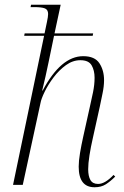

<svg xmlns="http://www.w3.org/2000/svg" viewBox="-20 -780 524 810"><path d="M379 10Q312 10 312 -77Q312 -101 317.5 -134Q323 -167 331 -203L359 -329Q366 -359 372.5 -391Q379 -423 379 -452Q379 -483 366.5 -504.5Q354 -526 319 -526Q287 -526 258 -505Q229 -484 206 -453.5Q183 -423 168.5 -393Q154 -363 151 -346L76 0H35L166 -629H82L84 -639H168L178 -687Q183 -710 183 -721Q183 -739 169.5 -744.5Q156 -750 125 -750H109L111 -760H236L210 -639H373L371 -629H208L185 -518Q180 -494 172 -457.5Q164 -421 158 -398H160Q237 -543 331 -543Q380 -543 399.5 -513Q419 -483 419 -442Q419 -416 412.5 -385.5Q406 -355 401 -330L372 -199Q363 -160 357.5 -125Q352 -90 352 -66Q352 -37 361.5 -20.5Q371 -4 394 -4Q423 -4 459 -42L466 -35Q446 -15 426.5 -2.5Q407 10 379 10Z"/></svg>

Font: Noto Serif Display SemiCondensed ExtraLight
Style: Italic
Weight: 200
Width: 4
Italic angle: -12°
Designer: Monotype Design Team
Foundry: Monotype Imaging Inc.
Version: Version 2.009